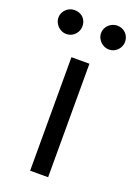

<svg xmlns="http://www.w3.org/2000/svg" viewBox="-187 -786 594 843"><g transform="rotate(20 110.0 -364.5)"><path d="M67.4 -530.3H151.4V0H67.4ZM-45.9 -673.8Q-45.9 -689.5 -38.1 -702.1Q-30.3 -714.8 -17.6 -722.2Q-4.9 -729.5 9.8 -729.5Q26.4 -729.5 39.1 -722.7Q51.8 -715.8 59.1 -703.1Q66.4 -690.4 66.4 -673.8Q66.4 -659.2 59.1 -646.5Q51.8 -633.8 39.1 -626Q26.4 -618.2 9.8 -618.2Q-3.9 -618.2 -17.1 -626Q-30.3 -633.8 -38.1 -647Q-45.9 -660.2 -45.9 -673.8ZM153.3 -673.8Q153.3 -689.5 161.1 -702.1Q168.9 -714.8 182.1 -722.2Q195.3 -729.5 210 -729.5Q225.6 -729.5 238.3 -722.2Q251 -714.8 258.3 -702.1Q265.6 -689.5 265.6 -673.8Q265.6 -659.2 258.3 -646.5Q251 -633.8 238.3 -626Q225.6 -618.2 210 -618.2Q195.3 -618.2 182.1 -626Q168.9 -633.8 161.1 -647Q153.3 -660.2 153.3 -673.8Z"/></g></svg>

Font: Pretendard JP Variable
Style: Regular
Weight: 400
Designer: Base glyphs from Inter by Rasmus Andersson; Hangul glyphs from Noto Sans CJK(Source Han Sans) by Jang Soo-young and Kang
Foundry: Kil Hyung-jin
Version: Version 1.307;Glyphs 3.2 (3192)